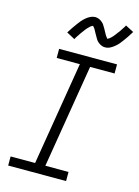

<svg xmlns="http://www.w3.org/2000/svg" viewBox="-141 -1045 809 1121"><g transform="rotate(15 263.5 -484.5)"><path d="M374 0H24V-55H172L275 -680H135V-735H485V-680H337L234 -55H374ZM392 -813Q387 -813 382 -813.5Q377 -814 372.5 -816Q368 -818 363.5 -820Q359 -822 355 -825Q351 -828 347.5 -831Q344 -834 341 -837.5Q338 -841 335.5 -845Q333 -849 330.5 -853.5Q328 -858 325.5 -862Q323 -866 321 -870Q319 -874 316.5 -878Q314 -882 311.5 -887Q309 -892 306.5 -896.5Q304 -901 301.5 -904.5Q299 -908 295.5 -911.5Q292 -915 292 -917Q292 -916 287 -914Q282 -912 279 -909.5Q276 -907 272 -903Q268 -899 266 -897Q264 -895 262 -893Q260 -891 258 -888.5Q256 -886 253.5 -883Q251 -880 249 -877Q247 -874 244.5 -871Q242 -868 239.5 -864.5Q237 -861 234 -857Q231 -853 228.5 -849Q226 -845 223.5 -841Q221 -837 217.5 -832.5Q214 -828 211.5 -823Q209 -818 206 -813L156 -840Q167 -858 177.5 -873Q188 -888 197 -900.5Q206 -913 214.5 -923Q223 -933 235.5 -944Q248 -955 262.5 -962Q277 -969 292 -969Q297 -969 301.5 -968Q306 -967 311 -965.5Q316 -964 320 -961.5Q324 -959 328 -956.5Q332 -954 335.5 -950.5Q339 -947 342 -944Q345 -941 347.5 -936.5Q350 -932 352.5 -928Q355 -924 357.5 -920Q360 -916 362 -912Q364 -908 366.5 -903.5Q369 -899 371.5 -894.5Q374 -890 376.5 -885.5Q379 -881 381.5 -877.5Q384 -874 387.5 -870Q391 -866 391 -864Q391 -865 396 -867Q401 -869 404 -871.5Q407 -874 411 -878Q415 -882 417 -884Q419 -886 421.5 -888.5Q424 -891 425.5 -893.5Q427 -896 429.5 -898.5Q432 -901 434 -904Q436 -907 438.5 -910.5Q441 -914 444 -917.5Q447 -921 449.5 -924.5Q452 -928 454.5 -932Q457 -936 460 -940.5Q463 -945 466 -949.5Q469 -954 472 -958.5Q475 -963 477 -968L527 -942Q516 -923 505.5 -908Q495 -893 486 -880.5Q477 -868 469 -858.5Q461 -849 448 -838Q435 -827 421 -820Q407 -813 392 -813Z"/></g></svg>

Font: Iosevka Term Curly Light
Style: Italic
Weight: 300
Italic angle: -9°
Designer: Belleve Invis
Foundry: Belleve Invis
Version: Version 32.3.0